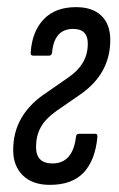

<svg xmlns="http://www.w3.org/2000/svg" viewBox="-20 -512 334 538"><path d="M120 6Q71 6 44 -20.5Q17 -47 17 -91Q17 -141 39 -179.5Q61 -218 101 -246L173 -296Q199 -314 212.5 -337Q226 -360 226 -390Q226 -431 185 -431Q132 -431 126 -365Q125 -356 117 -356H73Q65 -356 66 -365Q70 -424 102.5 -458Q135 -492 193 -492Q239 -492 264 -468Q289 -444 289 -400Q289 -306 206 -248L138 -201Q107 -179 94 -155Q81 -131 81 -100Q81 -54 127 -54Q184 -54 193 -129Q194 -137 201 -137H248Q253 -137 253 -129Q247 -63 214.5 -28.5Q182 6 120 6Z"/></svg>

Font: Sofia Sans Extra Condensed
Style: Italic
Weight: 400
Italic angle: -9°
Designer: Botio Nikoltchev, Ani Petrova
Foundry: lettersoup
Version: Version 4.101; ttfautohint (v1.8.4.7-5d5b)